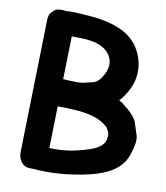

<svg xmlns="http://www.w3.org/2000/svg" viewBox="-86 -818 802 925"><g transform="rotate(10 315.0 -355.5)"><path d="M261.7 -627.9Q371.1 -625 403.3 -564.9Q429.2 -516.1 385.7 -455.6Q370.1 -433.6 347.9 -428.5Q325.7 -423.3 303.2 -418.2Q280.8 -413.1 205.6 -418.9L210.9 -628.9Q236.3 -628.4 261.7 -627.9ZM142.1 -746.1Q114.7 -746.1 106.4 -737.5Q98.1 -729 89.6 -720.5Q81.1 -711.9 80.1 -683.6L64.9 -39.6Q64 -8.8 79.6 10.7Q95.2 31.7 124 32.2Q128.9 32.2 132.8 31.7Q266.6 43.9 411.6 10.7Q552.2 -22 585.4 -109.4Q611.3 -181.6 601.3 -212.6Q591.3 -243.7 581.3 -274.7Q571.3 -305.7 506.8 -354.5Q500 -359.9 489.3 -364.7H489.7Q582 -471.7 542 -587.4Q518.6 -654.8 456.5 -692.9Q390.1 -731 288.1 -739.7Q191.9 -748 161.6 -744.1Q152.8 -746.1 142.1 -746.1ZM303.2 -281.2Q380.4 -274.4 423.3 -248Q449.7 -231.4 454.3 -222.2Q459 -212.9 463.6 -203.6Q468.3 -194.3 463.9 -169.4Q456.1 -131.3 395 -110.4Q332 -88.9 275.9 -82.5Q238.3 -78.6 197.8 -80.1L202.6 -284.7Q243.7 -286.1 303.2 -281.2Z"/></g></svg>

Font: Comic Relief
Style: Bold
Weight: 700
Designer: Jeff Davis
Foundry: Loudifier
Version: Version 1.200; ttfautohint (v1.8.4.7-5d5b)